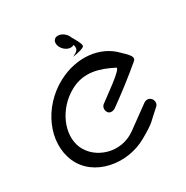

<svg xmlns="http://www.w3.org/2000/svg" viewBox="-173 -906 1019 1052"><g transform="rotate(-30 336.0 -380.0)"><path d="M608 -156.8C620.2 -167.3 620.4 -191.6 606.2 -205C592.1 -218.4 574 -215.6 561 -206.2L424.5 -107C316.2 -28.3 174.7 -78.9 132.5 -175.5C90.3 -272.1 148.4 -408.4 265.6 -471C360.6 -521.7 449.7 -488.4 524.7 -450.4C546.8 -439.2 395.7 -336 365.3 -312C352.7 -302 349 -282 359.5 -265.6C370.1 -249.1 393.1 -252.8 406.3 -262C481.7 -316.2 555.3 -372.8 626.3 -433C652.2 -454 605.1 -489.8 586.9 -508.8C505.8 -593.9 363.3 -611.3 234.4 -542.4C76.5 -458.1 -2.3 -276 58.8 -136.1C119.9 3.7 314.8 40.4 456.4 -40.6C552.7 -95.6 536.6 -95 608 -156.8ZM305.9 -716.2C314 -691.2 339.7 -670 364.7 -670C372.4 -670 379 -672 384.2 -675.6C396.2 -639.5 373.5 -633.5 349.7 -620C383.2 -624.6 426.1 -635 426.2 -646.2C427.1 -662.5 406.3 -695.8 394.6 -716.2C386.5 -741.2 359.5 -762.5 334.5 -762.5C309.5 -762.5 297.7 -741.2 305.9 -716.2Z"/></g></svg>

Font: Hi.
Style: Regular
Weight: 400
Designer: Mew Too, Robert Jablonski
Foundry: Cannot Into Space Fonts
Version: Version 1.996